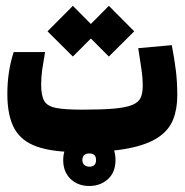

<svg xmlns="http://www.w3.org/2000/svg" viewBox="-20 -511 626 651"><path d="M248.5 4.9Q158.7 4.9 105.2 -13.9Q51.8 -32.7 28.3 -75.9Q4.9 -119.1 4.9 -192.4Q4.9 -268.6 26.4 -334.5H132.8Q126.5 -298.8 123 -274.2Q119.6 -249.5 119.6 -223.1Q119.6 -187 129.9 -168.9Q140.1 -150.9 169.9 -145Q199.7 -139.2 258.3 -139.2Q326.2 -139.2 366.9 -142.8Q407.7 -146.5 428.7 -155.3Q449.7 -164.1 456.8 -179.4Q463.9 -194.8 463.9 -218.8Q463.9 -247.6 459.7 -275.4Q455.6 -303.2 448.7 -347.7L562.5 -357.9Q571.8 -309.1 576.4 -271Q581.1 -232.9 581.1 -187Q581.1 -141.6 567.1 -106Q553.2 -70.3 517.1 -45.7Q481 -21 416 -8.1Q351.1 4.9 248.5 4.9ZM349.1 -319.3 288.1 -380.4 227.1 -319.3 141.1 -404.8 227.1 -491.2 288.1 -429.7 349.1 -491.2 435.1 -404.8ZM282.7 119.6Q244.1 119.6 219.2 95.7Q194.3 71.8 194.3 31.7Q194.3 -8.3 220 -32.2Q245.6 -56.2 282.7 -56.2Q320.3 -56.2 345.9 -33.2Q371.6 -10.3 371.6 31.7Q371.6 73.2 345.9 96.4Q320.3 119.6 282.7 119.6ZM282.7 54.2Q305.7 54.2 305.7 31.7Q305.7 9.3 283.2 9.3Q259.3 9.3 259.3 31.7Q259.3 43 266.4 48.6Q273.4 54.2 282.7 54.2Z"/></svg>

Font: CaskaydiaMono NF
Style: Bold
Weight: 700
Designer: Aaron Bell
Foundry: Saja Typeworks
Version: Version 2111.001; ttfautohint (v1.8.4);Nerd Fonts 3.1.1